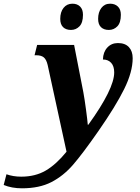

<svg xmlns="http://www.w3.org/2000/svg" viewBox="-180 -779 758 1039"><path d="M-160 222 -145 164Q-109 177 -65 177Q11 177 67.5 144Q124 111 180 42L78 -427Q71 -457 57 -468.5Q43 -480 16 -480H7L21 -536H221L271 -280Q278 -242 285.5 -185.5Q293 -129 295 -104H298Q438 -298 438 -387Q438 -421 421.5 -439Q405 -457 377 -457Q378 -497 400.5 -521.5Q423 -546 458 -546Q497 -546 517.5 -524Q538 -502 538 -464Q538 -390 492 -297Q446 -204 352 -69Q267 53 215 113Q163 173 98 206.5Q33 240 -61 240Q-116 240 -160 222ZM146 -677Q146 -714 164 -736.5Q182 -759 212 -759Q238 -759 253.5 -743.5Q269 -728 269 -699Q269 -656 250 -636.5Q231 -617 204 -617Q177 -617 161.5 -632Q146 -647 146 -677ZM351 -677Q351 -713 368.5 -736Q386 -759 416 -759Q442 -759 458 -743.5Q474 -728 474 -699Q474 -656 455 -636.5Q436 -617 409 -617Q382 -617 366.5 -632Q351 -647 351 -677Z"/></svg>

Font: Noto Serif NarrowExtraBold
Style: Italic
Weight: 800
Width: 4
Italic angle: -12°
Designer: Monotype Design Team
Foundry: Monotype Imaging Inc.
Version: Version 1.001